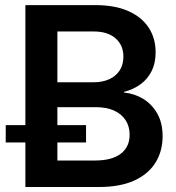

<svg xmlns="http://www.w3.org/2000/svg" viewBox="-20 -748 705 768"><path d="M81.5 0V-727.5H362.8Q439.9 -727.5 493.4 -703.6Q546.9 -679.7 574.7 -637.5Q602.5 -595.2 602.5 -538.6Q602.5 -496.1 586.9 -464.4Q571.3 -432.6 543 -411.6Q514.6 -390.6 476.1 -380.4V-377.9Q518.6 -373.5 553.5 -352.1Q588.4 -330.6 609.4 -293.2Q630.4 -255.9 630.4 -203.1Q630.4 -143.1 601.8 -97.2Q573.2 -51.3 516.6 -25.6Q460 0 375.5 0ZM209.5 -106H360.4Q427.7 -106 463.1 -133.1Q498.5 -160.2 498.5 -209Q498.5 -242.7 482.4 -267.3Q466.3 -292 436.3 -305.7Q406.2 -319.3 363.8 -319.3H209.5ZM209.5 -418.9H354.5Q390.6 -418.9 417.5 -431.4Q444.3 -443.8 459 -466.8Q473.6 -489.7 473.6 -521.5Q473.6 -566.9 442.4 -594.5Q411.1 -622.1 355 -622.1H209.5ZM2.9 -178.2V-247.6H324.2V-178.2Z"/></svg>

Font: Inter 28pt SemiBold
Style: Regular
Weight: 600
Designer: Rasmus Andersson
Foundry: rsms
Version: Version 4.001;git-66647c0bb